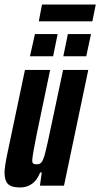

<svg xmlns="http://www.w3.org/2000/svg" viewBox="-20 -818 442 846"><path d="M0 -58Q0 -82 13 -144L90 -510H201L141 -223Q123 -134 122 -111Q122 -101 126.5 -97.5Q131 -94 143 -94Q157 -94 164.5 -105Q172 -116 180 -147.5Q188 -179 205 -260L258 -510H369L262 0H156L164 -58H157Q131 8 68 8Q31 8 15.5 -7Q0 -22 0 -58ZM112 -570 134 -668H234L214 -570ZM259 -570 279 -668H381L360 -570ZM151 -724 165 -798H402L387 -724Z"/></svg>

Font: Saira Ultra Condensed ExtraBold
Style: Italic
Weight: 800
Width: 1
Italic angle: -12°
Designer: Hector Gatti with collaboration of the Omnibus-Type team
Foundry: Omnibus-Type
Version: Version 1.001; ttfautohint (v1.8)